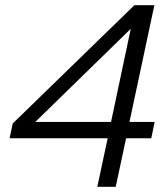

<svg xmlns="http://www.w3.org/2000/svg" viewBox="-20 -720 640 740"><path d="M355 0 395 -187H17L29 -244L498 -700H575L479 -250H576L563 -187H466L426 0ZM116 -250H408L484 -609Z"/></svg>

Font: Red Hat Mono
Style: Italic
Weight: 300
Italic angle: -12°
Monospace: yes
Designer: Pentagram, MCKL
Foundry: Pentagram, MCKL
Version: Version 1.023